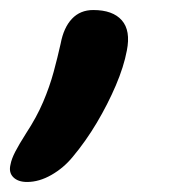

<svg xmlns="http://www.w3.org/2000/svg" viewBox="-74 -190 363 383"><path d="M-20 173Q-38 173 -47.5 163.5Q-57 154 -53 138Q-51 127 -43.5 112.5Q-36 98 -22 76Q-1 44 12 13.5Q25 -17 33 -46.5Q41 -76 47 -103Q53 -135 69.5 -152.5Q86 -170 112 -170Q151 -170 169 -149.5Q187 -129 179 -89Q173 -57 157 -19.5Q141 18 119 55Q97 92 71 123Q53 145 28.5 159Q4 173 -20 173Z"/></svg>

Font: Shantell Sans Medium
Style: Italic
Weight: 500
Italic angle: -11°
Designer: Stephen Nixon, Anya Danilova, Shantell Martin
Foundry: Arrow Type
Version: Version 1.011;[c5ecc13dd]